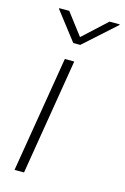

<svg xmlns="http://www.w3.org/2000/svg" viewBox="-117 -812 565 867"><g transform="rotate(15 165.5 -379.0)"><path d="M42.5 0 132.3 -542.5H176.3L86.9 0ZM95.2 -757.8 172.9 -655.8 283.7 -757.8H331.1L330.6 -754.4L183.1 -622.1H150.4L48.3 -754.4L48.8 -757.8Z"/></g></svg>

Font: Inter 16pt ExtraLight
Style: Italic
Weight: 250
Italic angle: -9.3988°
Version: Version 4.001;git-66647c0bb